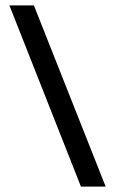

<svg xmlns="http://www.w3.org/2000/svg" viewBox="-20 -694 432 714"><path d="M15 -674H106L373 0H281Z"/></svg>

Font: Anybody Narrow Medium
Style: Regular
Weight: 500
Width: 3
Designer: Tyler Finck
Foundry: Etcetera Type Company
Version: Version 1.000; ttfautohint (v1.8)